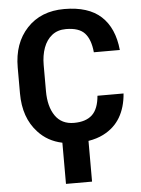

<svg xmlns="http://www.w3.org/2000/svg" viewBox="-62 -769 766 1045"><g transform="rotate(-5 321.0 -246.5)"><path d="M398 228H255.5V3Q176 -13.5 124 -70.5Q49 -151 49 -284.5V-426Q49 -558.5 125 -639.8Q201 -721 328.5 -721Q460.5 -721 529.8 -657.2Q599 -593.5 611 -472.5H469Q462.5 -542.5 431.2 -577Q400 -611.5 328.5 -611.5Q283 -611.5 252.2 -587.2Q221.5 -563 206.2 -521.2Q191 -479.5 191 -427V-284.5Q191 -200 225.8 -149.5Q260.5 -99 328.5 -99Q393 -99 427.5 -131Q462 -163 468 -235H610.5Q605 -160 572.8 -105.2Q540.5 -50.5 480 -20Q444.5 -2 398 5.5Z"/></g></svg>

Font: Roberto Sans
Style: Bold
Weight: 700
Designer: Google (font) & Cristiano Sobral (main changes)
Version: Version 1.000;October 12, 2021;FontCreator 14.0.0.2814 64-bi